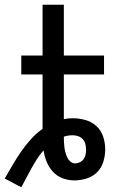

<svg xmlns="http://www.w3.org/2000/svg" viewBox="-20 -755 540 812"><path d="M0 0Q17 -29 33.5 -57.5Q50 -86 69 -113.5Q88 -141 110.5 -166Q133 -191 160 -210V-440H70V-520H160V-735H250V-520H420V-440H250V-251Q259 -253 268.5 -254Q278 -255 287 -255Q314 -255 341 -247.5Q368 -240 388 -221.5Q408 -203 416.5 -176.5Q425 -150 425 -123Q425 -97 417 -71Q409 -45 390.5 -26.5Q372 -8 346 0Q320 8 294 8Q269 8 245 -1Q221 -10 204 -28.5Q187 -47 177.5 -70.5Q168 -94 164 -119Q149 -102 136.5 -82.5Q124 -63 113 -43Q102 -23 91.5 -3Q81 17 70 37ZM298 -64Q308 -64 318 -69Q328 -74 334 -82.5Q340 -91 342 -101.5Q344 -112 344 -122Q344 -134 341 -146Q338 -158 330 -166.5Q322 -175 310.5 -179Q299 -183 287 -183Q278 -183 268.5 -181.5Q259 -180 250 -177V-175Q250 -164 250.5 -153Q251 -142 252.5 -131Q254 -120 257 -109.5Q260 -99 264.5 -89Q269 -79 278 -71.5Q287 -64 298 -64Z"/></svg>

Font: Iosevka Bendy Medium
Style: Regular
Weight: 500
Monospace: yes
Designer: Belleve Invis
Foundry: Belleve Invis
Version: Version 30.1.2